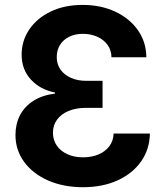

<svg xmlns="http://www.w3.org/2000/svg" viewBox="-20 -758 681 788"><path d="M320.8 10.3Q240.2 10.3 177.5 -17.3Q114.7 -44.9 79.1 -93.5Q43.5 -142.1 43.5 -204.1Q43.5 -249 62 -284.9Q80.6 -320.8 116.7 -344Q152.8 -367.2 205.6 -374V-378.4Q145 -390.1 106.9 -431.4Q68.8 -472.7 68.8 -533.7Q68.8 -590.8 100.3 -637.2Q131.8 -683.6 188.2 -710.7Q244.6 -737.8 319.3 -737.8Q394 -737.8 452.9 -710.2Q511.7 -682.6 545.9 -634.3Q580.1 -585.9 580.6 -522.9H437.5Q437 -552.7 421.1 -574.2Q405.3 -595.7 378.9 -607.4Q352.5 -619.1 319.8 -619.1Q288.1 -619.1 263.9 -607.2Q239.7 -595.2 226.3 -573.7Q212.9 -552.2 212.9 -523.4Q212.9 -494.1 228.3 -472.4Q243.7 -450.7 271 -438.5Q298.3 -426.3 334 -426.3H400.9V-315.4H334Q292 -315.4 261.2 -302.5Q230.5 -289.6 213.9 -266.6Q197.3 -243.7 197.3 -213.4Q197.3 -183.1 213.1 -160.4Q229 -137.7 256.8 -125Q284.7 -112.3 320.8 -112.3Q356.4 -112.3 384.5 -124.3Q412.6 -136.2 429 -158.2Q445.3 -180.2 446.3 -210H595.2Q594.2 -146 559.6 -96.2Q524.9 -46.4 463.4 -18.1Q401.9 10.3 320.8 10.3Z"/></svg>

Font: Inter 17pt
Style: Bold
Weight: 700
Version: Version 4.001;git-66647c0bb